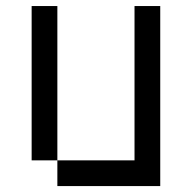

<svg xmlns="http://www.w3.org/2000/svg" viewBox="-20 -628 648 648"><path d="M173.6 -607.6H86.8V-86.8H173.6ZM520.8 -607.6V0H173.6V-86.8H434V-607.6Z"/></svg>

Font: 8-bit Operator+
Style: Regular
Weight: 400
Designer: GrandChaos9000
Foundry: Grand Chaos Productions
Version: Version 1.2.0 - April 24, 2014